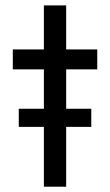

<svg xmlns="http://www.w3.org/2000/svg" viewBox="-20 -704 415 724"><path d="M145.5 -225.6H50.8V-293.9H145.5V-442.4H28.3V-517.6H145.5V-683.6H229.5V-517.6H346.7V-442.4H229.5V-293.9H324.2V-225.6H229.5V0H145.5Z"/></svg>

Font: Reddit Sans Chocolate
Style: Regular
Weight: 400
Designer: Stephen Hutchings
Foundry: Reddit
Version: Version 1.013